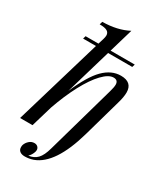

<svg xmlns="http://www.w3.org/2000/svg" viewBox="-248 -885 993 1164"><g transform="rotate(30 249.0 -303.5)"><path d="M473 -456Q473 -424 459 -377L385 -115Q315 132 190 178Q161 188 131 188Q109 188 96.5 178Q84 168 84 150Q84 140 86 134Q92 116 107.5 102Q123 88 143 88Q158 88 167 97Q176 106 176 119Q176 123 174 131Q166 156 148 173Q186 168 209 144Q232 120 247 65L382 -412Q392 -447 392 -464Q392 -496 360 -496Q326 -496 283.5 -451.5Q241 -407 199 -328Q157 -249 122 -149L78 0H-9L171 -608H81L87 -628H177L189 -667Q194 -684 194 -694Q194 -714 178 -723.5Q162 -733 125 -733L131 -754Q235 -755 311 -795L262 -628H431L425 -608H256L162 -288Q218 -418 273 -473Q328 -528 393 -528Q473 -528 473 -456Z"/></g></svg>

Font: Playfair Display
Style: Italic
Weight: 400
Italic angle: -14°
Designer: Claus Eggers Sørensen
Foundry: Claus Eggers Sørensen
Version: Version 1.200; ttfautohint (v1.6)